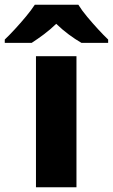

<svg xmlns="http://www.w3.org/2000/svg" viewBox="-78 -786 474 806"><path d="M243 0H73V-550H243ZM251 -766Q265 -743 288 -715.5Q311 -688 334.5 -662.5Q358 -637 376 -620V-606H264Q238 -621 211 -641Q184 -661 158 -686Q132 -661 106.5 -642Q81 -623 55 -606H-58V-620Q-39 -638 -15.5 -663.5Q8 -689 30.5 -716Q53 -743 68 -766Z"/></svg>

Font: Noto Kufi Arabic ExtraBold
Style: Regular
Weight: 800
Designer: Monotype Design Team, David Williams, Khaled Hosny
Foundry: Google LLC
Version: Version 2.109; ttfautohint (v1.8.4.7-5d5b)